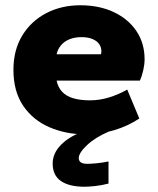

<svg xmlns="http://www.w3.org/2000/svg" viewBox="-20 -500 600 729"><path d="M303 10Q230 10 167.5 -17Q105 -44 68 -98.5Q31 -153 31 -235Q31 -310 64.5 -365Q98 -420 155.5 -450Q213 -480 285 -480Q357 -480 412 -454Q467 -428 498 -382Q529 -336 529 -275Q529 -256 524 -233.5Q519 -211 511 -194H195Q200 -169 215.5 -152Q231 -135 258 -127Q285 -119 321 -119Q359 -119 395.5 -130.5Q432 -142 463 -160L509 -50Q465 -21 413 -5.5Q361 10 303 10ZM195 -294H363Q364 -297 364.5 -299.5Q365 -302 365 -304Q365 -320 357 -332Q349 -344 332 -351.5Q315 -359 289 -359Q264 -359 244 -351Q224 -343 211.5 -328Q199 -313 195 -294ZM301 209Q243 209 211.5 187.5Q180 166 180 121Q180 82 211.5 50Q243 18 294 0H392Q341 22 310 51.5Q279 81 279 100Q279 122 311 122Q324 122 346 120Q368 118 392 113V197Q365 204 340 206.5Q315 209 301 209Z"/></svg>

Font: Gantari ExtraBold
Style: Regular
Weight: 800
Version: Version 1.000